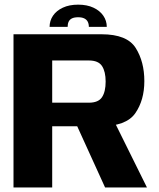

<svg xmlns="http://www.w3.org/2000/svg" viewBox="-20 -826 702 846"><path d="M39.5 0H210V-269.5H420.5Q536 -269.5 576 -327Q616 -384.5 616 -468.5Q616 -554 578 -614.5Q540 -675 427.5 -675H39.5ZM443 0H627.5L468.5 -321L300 -314ZM210 -373.5V-559.5H371.5Q413.5 -559.5 429.5 -535Q445.5 -510.5 445.5 -466.5Q445.5 -422 429.5 -397.8Q413.5 -373.5 371.5 -373.5ZM324.5 -805.5Q285 -805.5 256.8 -792.2Q228.5 -779 213.5 -756.8Q198.5 -734.5 198.5 -707.5H278Q278 -721 282.5 -730.5Q287 -740 297.2 -745Q307.5 -750 324.5 -750Q340.5 -750 351 -745Q361.5 -740 366.5 -730.5Q371.5 -721 371.5 -707.5H450.5Q450.5 -734.5 435.2 -756.8Q420 -779 391.8 -792.2Q363.5 -805.5 324.5 -805.5Z"/></svg>

Font: Anybody UltraCondensed Thin
Style: Bold
Weight: 700
Version: Version 1.111